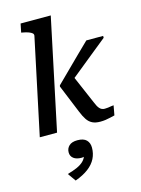

<svg xmlns="http://www.w3.org/2000/svg" viewBox="-156 -844 931 1267"><g transform="rotate(-15 310.0 -210.5)"><path d="M447 -130 357 -339 309 -273Q361 -315 412.5 -357Q464 -399 516 -441Q568 -483 620 -525V-538H505Q464 -498 423 -458Q382 -418 341.5 -377.5Q301 -337 260 -297L258 -289L337 -96Q351 -61 366 -39Q381 -17 402.5 -6.5Q424 4 456 4Q475 4 492.5 1.5Q510 -1 526.5 -5Q543 -9 556 -12L568 -78Q561 -78 550.5 -76Q540 -74 529 -72.5Q518 -71 506 -71Q496 -71 487.5 -74.5Q479 -78 472 -85.5Q465 -93 459 -104Q453 -115 447 -130ZM43 0H161L321 -758H115L103 -699L113 -697Q136 -693 152 -687Q168 -681 176 -674Q184 -667 182 -656ZM198 337 159 282Q198 271 226 258.5Q254 246 271.5 228.5Q289 211 295 187Q297 182 300.5 181Q304 180 307.5 181.5Q311 183 312 189Q307 194 297 198Q287 202 275 202Q240 202 220.5 187Q201 172 201 146Q201 119 220 101Q239 83 277 83Q319 83 338.5 102.5Q358 122 358 155Q358 195 341 229Q324 263 288.5 290Q253 317 198 337Z"/></g></svg>

Font: Roboto Serif 20pt Medium
Style: Italic
Weight: 500
Italic angle: -10°
Version: Version 1.008